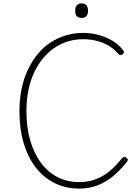

<svg xmlns="http://www.w3.org/2000/svg" viewBox="-20 -1087 818 1126"><path d="M445 19Q366 19 301.5 -12.5Q237 -44 190.5 -103.5Q144 -163 119 -247Q94 -331 94 -435Q94 -504 106.5 -565Q119 -626 143 -677Q167 -728 200 -768.5Q233 -809 274.5 -836.5Q316 -864 364.5 -879Q413 -894 468 -894Q513 -894 555 -883Q597 -872 635 -850.5Q673 -829 700 -795Q707 -787 707 -781Q707 -775 699 -769Q692 -763 685.5 -764Q679 -765 671 -774Q646 -803 613 -821.5Q580 -840 543 -848.5Q506 -857 468 -857Q419 -857 376 -843.5Q333 -830 296 -804Q259 -778 229.5 -741.5Q200 -705 178.5 -658Q157 -611 146 -555Q135 -499 135 -435Q135 -339 157.5 -262.5Q180 -186 220.5 -131.5Q261 -77 318 -48Q375 -19 445 -19Q487 -19 522 -29.5Q557 -40 587.5 -58.5Q618 -77 644 -102Q670 -127 693 -156Q701 -165 707 -167Q713 -169 721 -162Q730 -155 729.5 -149.5Q729 -144 722 -135Q686 -90 644 -54.5Q602 -19 552.5 0Q503 19 445 19ZM458 -982Q439 -982 430 -992Q421 -1002 421 -1024Q421 -1046 430.5 -1056.5Q440 -1067 458 -1067Q477 -1067 486.5 -1056.5Q496 -1046 496 -1024Q496 -1002 486.5 -992Q477 -982 458 -982Z"/></svg>

Font: Playwrite HR Lijeva Thin
Style: Regular
Weight: 250
Designer: Veronika Burian, José Scaglione
Foundry: TypeTogether
Version: Version 1.002